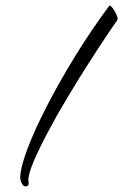

<svg xmlns="http://www.w3.org/2000/svg" viewBox="-20 -604 439 684"><path d="M71 60Q63 60 57.5 49Q52 38 52 30Q52 -5 77.5 -73Q103 -141 147 -226Q190 -310 247.5 -403.5Q305 -497 369 -583Q369 -584 371 -584Q375 -584 381.5 -575Q388 -566 393.5 -555Q399 -544 399 -537Q399 -535 397 -531Q384 -513 356 -471Q328 -429 292.5 -373.5Q257 -318 220 -256Q182 -193 152 -136Q121 -78 101 -31.5Q81 15 81 38L82 45V50Q82 60 71 60Z"/></svg>

Font: Birthstone Bounce
Style: Regular
Weight: 400
Designer: Robert E. Leuschke
Foundry: Rob Leuschke
Version: Version 1.010; ttfautohint (v1.8.3)